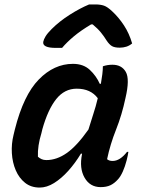

<svg xmlns="http://www.w3.org/2000/svg" viewBox="-20 -835 640 866"><path d="M309 -547Q356 -547 385 -520Q414 -493 430 -457H435Q439 -479 441.5 -500Q444 -521 444 -536Q464 -543 487 -543Q529 -543 547.5 -510.5Q566 -478 546 -393Q530 -317 503.5 -250.5Q477 -184 463 -117Q472 -109 488 -109Q521 -109 553 -150H559Q558 -142 556 -132.5Q554 -123 551 -111Q544 -84 534 -61.5Q524 -39 512 -26Q496 -8 478 0.5Q460 9 434 9Q386 9 361.5 -33.5Q337 -76 350 -140V-142H345Q319 -99 288 -64.5Q257 -30 224 -9.5Q191 11 159 11Q120 11 93 -10.5Q66 -32 51 -67Q36 -102 33.5 -144Q31 -186 41 -226L47 -251Q86 -406 155 -476.5Q224 -547 309 -547ZM151 -128Q159 -121 168 -117Q177 -113 189 -113Q236 -113 281.5 -145Q327 -177 379 -251Q389 -285 400.5 -319.5Q412 -354 421 -392Q389 -435 326 -435Q271 -435 233.5 -388Q196 -341 171 -252L167 -235Q149 -177 151 -128ZM382 -815H410Q433 -815 449 -809.5Q465 -804 487 -783Q516 -756 539.5 -720Q563 -684 576 -639Q564 -629 550 -624.5Q536 -620 520 -620Q497 -620 485 -627Q473 -634 461 -652Q450 -670 435.5 -688Q421 -706 398 -725H391Q344 -697 312.5 -670.5Q281 -644 260 -619H232Q171 -619 175 -646Q177 -657 185.5 -671Q194 -685 213 -704Q248 -739 294.5 -768.5Q341 -798 382 -815Z"/></svg>

Font: Recursive Mn Csl St SmB
Style: Italic
Weight: 600
Italic angle: -15°
Monospace: yes
Version: Version 1.079;hotconv 1.0.112;makeotfexe 2.5.65598; ttfautoh